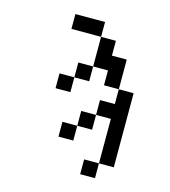

<svg xmlns="http://www.w3.org/2000/svg" viewBox="-97 -579 694 782"><g transform="rotate(15 250.0 -187.5)"><path d="M375 62.5H312.5V125H375ZM375 62.5H437.5V-250H375V-187.5H312.5V-125H250V-62.5H187.5V0H250V-62.5H312.5V-125H375ZM187.5 -250H125V-187.5H187.5ZM187.5 -250H250V-312.5H187.5ZM375 -250Q375 -250 375 -375H312.5V-437.5H250Q250 -437.5 250 -312.5H312.5V-250ZM250 -437.5V-500H125V-437.5Z"/></g></svg>

Font: UnifontExMono
Style: Regular
Weight: 500
Version: Version 15.0.06